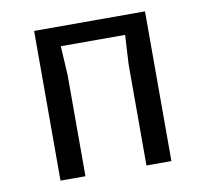

<svg xmlns="http://www.w3.org/2000/svg" viewBox="-65 -611 731 682"><g transform="rotate(-10 300.0 -270.0)"><path d="M100 -540H500V0H410V-365L416 -470H184L190 -365V0H100Z"/></g></svg>

Font: Sligoil Micro
Style: Regular
Weight: 400
Designer: Ariel Martín Pérez
Foundry: Igor Stepanchenko
Version: Version 1.001